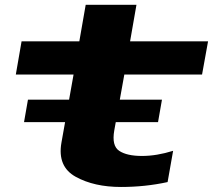

<svg xmlns="http://www.w3.org/2000/svg" viewBox="-20 -754 879 783"><path d="M78 -256H624.5L640.5 -347.5H94ZM473.5 8.5Q572 8.5 663.5 -11.5L686 -139Q619 -118 559 -118Q497.5 -118 466.2 -138.8Q435 -159.5 446 -222L487 -450H804L828.5 -585.5H510.5L536.5 -734.5H329.5L303.5 -585.5H68L44.5 -450H280L230.5 -172Q213.5 -74.5 288.8 -33Q364 8.5 473.5 8.5Z"/></svg>

Font: Anybody ExtraExpanded
Style: Bold Italic
Weight: 700
Width: 8
Italic angle: -10°
Version: Version 1.113;gftools[0.9.25]